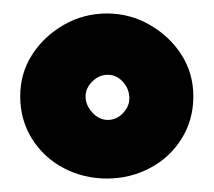

<svg xmlns="http://www.w3.org/2000/svg" viewBox="-20 -742 317 285"><path d="M139 -722Q104 -722 74.5 -705Q45 -688 27.5 -660.5Q10 -633 10 -599Q10 -564 27.5 -536Q45 -508 74.5 -492.5Q104 -477 139 -477Q173 -477 202.5 -492.5Q232 -508 249.5 -536Q267 -564 267 -599Q267 -633 249.5 -660.5Q232 -688 202.5 -705Q173 -722 139 -722ZM172 -596Q172 -584 162.5 -574Q153 -564 140 -564Q127 -564 117 -575Q107 -586 107 -599Q107 -611 117 -621Q127 -631 140 -631Q153 -631 162.5 -620.5Q172 -610 172 -596Z"/></svg>

Font: Catamaran Thin ExtraBold
Style: Regular
Weight: 800
Version: Version 2.000